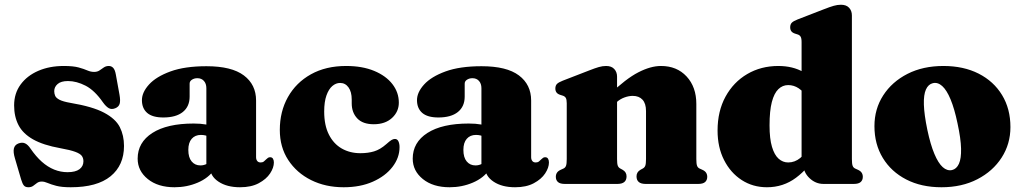

<svg xmlns="http://www.w3.org/2000/svg" viewBox="-20 -775 4303 809"><path d="M266.5 -433.5Q237 -433.5 222.8 -421Q208.5 -408.5 208.5 -391Q208.5 -380.5 212.5 -371.2Q216.5 -362 231 -354.5Q245.5 -347 277 -341.5Q370 -326 418.5 -300.2Q467 -274.5 484.8 -239.5Q502.5 -204.5 502.5 -160Q502.5 -78.5 445.8 -32.2Q389 14 278 14Q240 14 217.2 8Q194.5 2 180.8 -4Q167 -10 156 -10Q144 -10 136 -4Q128 2 120 8Q112 14 99.5 14Q87 14 80.8 6.8Q74.5 -0.5 69 -19L43 -107.5Q35 -134 38.5 -149.2Q42 -164.5 57.5 -170.5Q73.5 -176.5 85.5 -171Q97.5 -165.5 108.5 -149Q131.5 -115.5 156.2 -93.5Q181 -71.5 208.2 -60.5Q235.5 -49.5 264.5 -49.5Q298 -49.5 314.8 -62Q331.5 -74.5 331.5 -95.5Q331.5 -108.5 324.8 -118Q318 -127.5 297.2 -135.2Q276.5 -143 234.5 -150.5Q162 -163.5 119.2 -187.8Q76.5 -212 58 -247.8Q39.5 -283.5 39.5 -331Q39.5 -381.5 66.8 -418.8Q94 -456 141.2 -476.5Q188.5 -497 249 -497Q288.5 -497 311.2 -490.8Q334 -484.5 348.2 -478.2Q362.5 -472 376.5 -472Q390 -472 399.2 -478.2Q408.5 -484.5 417.5 -490.8Q426.5 -497 438.5 -497Q449.5 -497 457 -489Q464.5 -481 468 -461.5L483.5 -376Q488 -350.5 484.2 -337.8Q480.5 -325 466 -319Q450.5 -312.5 438.5 -319.2Q426.5 -326 414 -343.5Q379 -394 340.8 -413.8Q302.5 -433.5 266.5 -433.5Z M865.5 -68.5V-80L849.5 -80.5V-403.5Q849.5 -422.5 839.2 -434Q829 -445.5 811.5 -445.5Q798.5 -445.5 788.8 -439.2Q779 -433 779 -422.5V-368Q779 -326 750.2 -303Q721.5 -280 668 -280Q622.5 -280 600.2 -299.2Q578 -318.5 578 -353Q578 -386 608 -419Q638 -452 698.2 -474Q758.5 -496 850 -496Q956 -496 1007.5 -457.2Q1059 -418.5 1059 -351.5V-112.5Q1059 -103 1063.8 -96.8Q1068.5 -90.5 1078.5 -90.5Q1087 -90.5 1092.2 -95Q1097.5 -99.5 1102 -104Q1105.5 -107.5 1109.2 -110Q1113 -112.5 1118 -112.5Q1126.5 -112.5 1130.2 -106.2Q1134 -100 1134 -90.5Q1134 -68.5 1118 -44.2Q1102 -20 1070.2 -3Q1038.5 14 991.5 14Q936 14 900.8 -9.5Q865.5 -33 865.5 -68.5ZM560 -106.5Q560 -175 622 -214.8Q684 -254.5 796 -254.5Q825.5 -254.5 847.5 -250.5Q869.5 -246.5 883.5 -239L866.5 -195.5Q856 -201.5 846.8 -204Q837.5 -206.5 826.5 -206.5Q802 -206.5 787.8 -190.2Q773.5 -174 773.5 -143.5Q773.5 -111.5 787.5 -94.8Q801.5 -78 824.5 -78Q839 -78 851.8 -84.8Q864.5 -91.5 871 -100.5L883 -60.5Q859 -25 813.2 -5.5Q767.5 14 715.5 14Q645.5 14 602.8 -20.5Q560 -55 560 -106.5Z M1660.5 -342.5Q1660.5 -304.5 1631.8 -278Q1603 -251.5 1555 -251.5Q1508.5 -251.5 1485.2 -276.2Q1462 -301 1462 -339.5V-355.5Q1462 -388 1448.5 -406.8Q1435 -425.5 1413 -425.5Q1395.5 -425.5 1380.2 -412.5Q1365 -399.5 1355.5 -372.8Q1346 -346 1346 -305Q1346 -247 1365.8 -208Q1385.5 -169 1420 -149.2Q1454.5 -129.5 1498.5 -129.5Q1530.5 -129.5 1556.2 -137.2Q1582 -145 1607.5 -167.5Q1622 -180.5 1629.5 -185Q1637 -189.5 1644 -189.5Q1654 -189.5 1658.8 -179.5Q1663.5 -169.5 1663.5 -155Q1663.5 -110.5 1633.8 -71.8Q1604 -33 1551 -9.5Q1498 14 1428 14Q1351.5 14 1290.8 -16.2Q1230 -46.5 1194.5 -100.8Q1159 -155 1159 -227.5Q1159 -305 1193.2 -366Q1227.5 -427 1290.2 -462Q1353 -497 1438.5 -497Q1507 -497 1556.8 -476.2Q1606.5 -455.5 1633.5 -420.5Q1660.5 -385.5 1660.5 -342.5Z M2024.5 -68.5V-80L2008.5 -80.5V-403.5Q2008.5 -422.5 1998.2 -434Q1988 -445.5 1970.5 -445.5Q1957.5 -445.5 1947.8 -439.2Q1938 -433 1938 -422.5V-368Q1938 -326 1909.2 -303Q1880.5 -280 1827 -280Q1781.5 -280 1759.2 -299.2Q1737 -318.5 1737 -353Q1737 -386 1767 -419Q1797 -452 1857.2 -474Q1917.5 -496 2009 -496Q2115 -496 2166.5 -457.2Q2218 -418.5 2218 -351.5V-112.5Q2218 -103 2222.8 -96.8Q2227.5 -90.5 2237.5 -90.5Q2246 -90.5 2251.2 -95Q2256.5 -99.5 2261 -104Q2264.5 -107.5 2268.2 -110Q2272 -112.5 2277 -112.5Q2285.5 -112.5 2289.2 -106.2Q2293 -100 2293 -90.5Q2293 -68.5 2277 -44.2Q2261 -20 2229.2 -3Q2197.5 14 2150.5 14Q2095 14 2059.8 -9.5Q2024.5 -33 2024.5 -68.5ZM1719 -106.5Q1719 -175 1781 -214.8Q1843 -254.5 1955 -254.5Q1984.5 -254.5 2006.5 -250.5Q2028.5 -246.5 2042.5 -239L2025.5 -195.5Q2015 -201.5 2005.8 -204Q1996.5 -206.5 1985.5 -206.5Q1961 -206.5 1946.8 -190.2Q1932.5 -174 1932.5 -143.5Q1932.5 -111.5 1946.5 -94.8Q1960.5 -78 1983.5 -78Q1998 -78 2010.8 -84.8Q2023.5 -91.5 2030 -100.5L2042 -60.5Q2018 -25 1972.2 -5.5Q1926.5 14 1874.5 14Q1804.5 14 1761.8 -20.5Q1719 -55 1719 -106.5Z M2580 -452V-105Q2580 -85 2583 -77Q2586 -69 2593.5 -65L2603.5 -59.5Q2620 -50 2620 -32Q2620 0 2581.5 0H2360Q2340 0 2331 -8Q2322 -16 2322 -30Q2322 -40 2327 -47.5Q2332 -55 2343.5 -60L2354.5 -65Q2362 -68.5 2365 -76.8Q2368 -85 2368 -105V-340Q2368 -356 2363.8 -362.8Q2359.5 -369.5 2351 -372L2340 -375.5Q2329.5 -379 2324.8 -385.5Q2320 -392 2320 -402Q2320 -414 2326.5 -421Q2333 -428 2351 -435L2462 -478Q2487.5 -488 2503.2 -492.5Q2519 -497 2534 -497Q2556.5 -497 2568.2 -484.2Q2580 -471.5 2580 -452ZM2562 -330 2532 -362 2547 -376Q2617.5 -443.5 2669.5 -470.2Q2721.5 -497 2765 -497Q2832 -497 2873 -452.8Q2914 -408.5 2914 -337V-105Q2914 -85 2917 -76.8Q2920 -68.5 2927.5 -65L2938.5 -60Q2950 -55 2955 -47.5Q2960 -40 2960 -30Q2960 -16 2951 -8Q2942 0 2922 0H2700.5Q2662 0 2662 -32Q2662 -50 2678.5 -59.5L2688.5 -65Q2696 -69 2699 -77Q2702 -85 2702 -105V-307Q2702 -339 2687.2 -355Q2672.5 -371 2646 -371Q2629.5 -371 2611.5 -364.5Q2593.5 -358 2579.5 -345.5Z M3365 -88.5 3357.5 -89V-598Q3357.5 -614 3353.2 -620.8Q3349 -627.5 3340.5 -630L3329.5 -633.5Q3319 -637 3314.2 -643.5Q3309.5 -650 3309.5 -660Q3309.5 -672 3316 -679Q3322.5 -686 3340.5 -693L3451.5 -736Q3477 -746 3492.8 -750.5Q3508.5 -755 3523.5 -755Q3546 -755 3557.8 -742.2Q3569.5 -729.5 3569.5 -710V-105Q3569.5 -85 3572.5 -76.8Q3575.5 -68.5 3583 -65L3594 -60Q3605.5 -55 3610.5 -47.5Q3615.5 -40 3615.5 -30Q3615.5 -16 3606.5 -8Q3597.5 0 3577.5 0H3450Q3416.5 0 3390.8 -24.5Q3365 -49 3365 -82.5ZM3003.5 -225Q3003.5 -306.5 3037 -367.8Q3070.5 -429 3128.5 -463Q3186.5 -497 3259.5 -497Q3320.5 -497 3365.5 -471.2Q3410.5 -445.5 3443.5 -393L3389 -356Q3366 -389 3345.5 -402.8Q3325 -416.5 3301 -416.5Q3277.5 -416.5 3259.8 -399.5Q3242 -382.5 3232.2 -345.2Q3222.5 -308 3222.5 -246.5Q3222.5 -190.5 3232.8 -156.2Q3243 -122 3260.8 -106.2Q3278.5 -90.5 3301 -90.5Q3329 -90.5 3351.8 -109.2Q3374.5 -128 3395 -170L3430.5 -136Q3388 -66.5 3334.2 -26.2Q3280.5 14 3211.5 14Q3152 14 3105 -16.5Q3058 -47 3030.8 -100.8Q3003.5 -154.5 3003.5 -225Z M3955 -497Q4040 -497 4103.5 -464.8Q4167 -432.5 4202.2 -374.5Q4237.5 -316.5 4237.5 -239.5Q4237.5 -168.5 4200.5 -111Q4163.5 -53.5 4098.2 -19.8Q4033 14 3947 14Q3862 14 3798.5 -18.8Q3735 -51.5 3699.8 -109.5Q3664.5 -167.5 3664.5 -243.5Q3664.5 -316 3701.5 -373.2Q3738.5 -430.5 3803.8 -463.8Q3869 -497 3955 -497ZM3991.5 -58.5Q4010.5 -63 4020.5 -85Q4030.5 -107 4029.5 -149Q4028.5 -191 4014.5 -255.5Q4001.5 -317.5 3985.2 -356.5Q3969 -395.5 3950 -412.5Q3931 -429.5 3910.5 -424.5Q3891.5 -420 3881.5 -398Q3871.5 -376 3872.8 -334.2Q3874 -292.5 3887.5 -227.5Q3900.5 -166 3917 -126.8Q3933.5 -87.5 3952.2 -70.8Q3971 -54 3991.5 -58.5Z"/></svg>

Font: Fraunces
Style: Regular
Weight: 900
Version: Version 1.000;[b76b70a41]